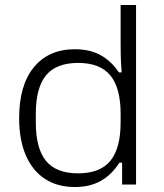

<svg xmlns="http://www.w3.org/2000/svg" viewBox="-20 -742 661 772"><path d="M281 10Q211 10 161 -22.5Q111 -55 84 -117Q57 -179 57 -267Q57 -400 116.5 -472Q176 -544 281 -544Q341 -544 384 -520.5Q427 -497 458 -451H469Q466 -492 465.5 -519Q465 -546 465 -569V-722H527V0H471V-88H460Q429 -39 385 -14.5Q341 10 281 10ZM294 -45Q382 -45 423.5 -95Q465 -145 465 -250V-284Q465 -389 423.5 -439Q382 -489 294 -489Q206 -489 165 -439Q124 -389 124 -284V-250Q124 -145 165 -95Q206 -45 294 -45Z"/></svg>

Font: Mozilla Text ExtraLight
Style: Regular
Weight: 200
Designer: Studio DRAMA
Foundry: Studio DRAMA
Version: Version 1.000